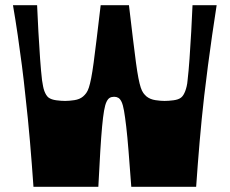

<svg xmlns="http://www.w3.org/2000/svg" viewBox="-20 -720 885 740"><path d="M109 0Q103 -87 95.5 -174.5Q88 -262 78 -350Q72 -409 64.5 -467Q57 -525 48.5 -583.5Q40 -642 30 -700H123Q125 -652 128 -597.5Q131 -543 134.5 -494Q138 -445 142 -411Q144 -398 146 -387.5Q148 -377 151 -369Q154 -361 158 -354.5Q162 -348 167 -344Q178 -336 197 -333.5Q216 -331 231 -331Q246 -331 266.5 -334Q287 -337 300 -348Q307 -354 312.5 -361.5Q318 -369 322.5 -382.5Q327 -396 331.5 -419Q336 -442 341 -479Q346 -516 352.5 -570Q359 -624 368 -700H477Q486 -624 492.5 -570Q499 -516 504 -479Q509 -442 513.5 -419Q518 -396 522.5 -382.5Q527 -369 532.5 -361.5Q538 -354 545 -348Q559 -337 579 -334Q599 -331 614 -331Q629 -331 648.5 -333.5Q668 -336 678 -344Q683 -348 687 -354.5Q691 -361 694 -369Q697 -377 699.5 -387.5Q702 -398 703 -411Q707 -445 710.5 -494Q714 -543 717 -597.5Q720 -652 722 -700H815Q806 -642 797.5 -583.5Q789 -525 781.5 -467Q774 -409 767 -350Q757 -262 749.5 -174.5Q742 -87 736 0H486Q480 -80 475.5 -137Q471 -194 466.5 -232Q462 -270 458 -293Q454 -316 448.5 -327.5Q443 -339 436 -343Q429 -347 420 -347Q410 -347 403 -343Q396 -339 390.5 -327.5Q385 -316 381 -293Q377 -270 373.5 -232Q370 -194 366.5 -137Q363 -80 359 0Z"/></svg>

Font: Ojuju ExtraBold
Style: Regular
Weight: 800
Designer: Chisaokwu Joboson, Mirko Velimirovic
Foundry: Udi Foundry
Version: Version 1.000